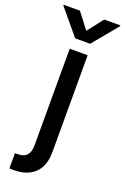

<svg xmlns="http://www.w3.org/2000/svg" viewBox="-227 -799 684 1051"><g transform="rotate(20 115.0 -273.0)"><path d="M168 -530.3V34.2Q168 114.7 124.5 157Q81.1 199.2 -1 199.2Q-14.6 199.2 -22.5 198.2V109.4H-5.9Q29.8 109.4 46.6 90.1Q63.5 70.8 63.5 33.2V-530.3ZM115.2 -653.3 186.5 -745.1H280.3V-740.2L159.2 -593.8H72.3L-49.8 -740.2V-745.1H44.9Z"/></g></svg>

Font: Pretendard Medium
Style: Regular
Weight: 500
Designer: Base glyphs from Inter by Rasmus Andersson; Hangeul glyphs from Noto Sans CJK(Source Han Sans) by Jang Soo-young and Kan
Foundry: Kil Hyung-jin
Version: Version 1.309